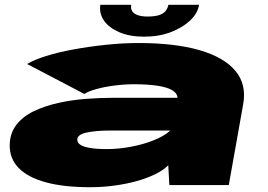

<svg xmlns="http://www.w3.org/2000/svg" viewBox="-20 -772 1116 801"><path d="M355.5 9Q408 9 457.8 2.2Q507.5 -4.5 551 -16.8Q594.5 -29 628 -45.5Q661.5 -62 682 -82.5L686.5 0H934.5L994.5 -337Q1009.5 -419.5 962.2 -476.2Q915 -533 812.2 -562.8Q709.5 -592.5 557.5 -592.5Q492 -592.5 422.8 -585.2Q353.5 -578 288.8 -566.2Q224 -554.5 173 -538.5Q122 -522.5 93 -505L332 -380Q349 -391.5 383 -400.8Q417 -410 458.2 -415.2Q499.5 -420.5 539.5 -420.5Q598.5 -420.5 639 -414Q679.5 -407.5 699.8 -394.8Q720 -382 720 -365V-364H449.5Q397.5 -364 338.2 -359.5Q279 -355 222.8 -342.5Q166.5 -330 120.8 -308Q75 -286 48 -250.8Q21 -215.5 20.5 -166Q20 -110 58 -71Q96 -32 170.8 -11.5Q245.5 9 355.5 9ZM426 -150Q383 -150 355.5 -154.8Q328 -159.5 315.2 -168Q302.5 -176.5 302.5 -189Q302 -199 311 -206.5Q320 -214 337.8 -218.2Q355.5 -222.5 381.8 -225Q408 -227.5 443.5 -227.5H689L689.5 -226.5Q664.5 -204 621.2 -186.8Q578 -169.5 526.2 -159.8Q474.5 -150 426 -150ZM580.5 -619Q643 -619 692.2 -637.8Q741.5 -656.5 773.2 -686.5Q805 -716.5 810.5 -752H682.5Q679.5 -736.5 670 -725.2Q660.5 -714 642.2 -708.5Q624 -703 595.5 -703Q571 -703 554.8 -708.8Q538.5 -714.5 531.5 -725.2Q524.5 -736 527.5 -752H398.5Q393 -716.5 413.5 -686.5Q434 -656.5 477.2 -637.8Q520.5 -619 580.5 -619Z"/></svg>

Font: Anybody ExtraExpanded Black
Style: Italic
Weight: 900
Width: 8
Italic angle: -10°
Version: Version 1.113;gftools[0.9.25]